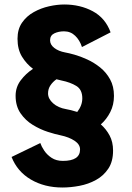

<svg xmlns="http://www.w3.org/2000/svg" viewBox="-20 -726 590 855"><path d="M258 109Q178 109 117.5 73.5Q57 38 31.5 -27L159.5 -89Q164.5 -74 177 -55.2Q189.5 -36.5 210 -23Q230.5 -9.5 260 -9.5Q336.5 -9.5 336.5 -60.5Q336.5 -83 312 -99.2Q287.5 -115.5 249.5 -123.5Q226.5 -128 193 -138.8Q159.5 -149.5 126.5 -169.5Q93.5 -189.5 71.5 -221.5Q49.5 -253.5 49.5 -299.5Q49.5 -338 72.2 -368.2Q95 -398.5 127 -419.5Q98 -441 78 -473.5Q58 -506 58 -553.5Q58 -596 78.2 -625.2Q98.5 -654.5 130.5 -672.2Q162.5 -690 198.5 -698Q234.5 -706 266 -706Q337 -706 393 -676Q449 -646 472.5 -582L345 -516.5Q335.5 -546.5 315 -566.5Q294.5 -586.5 265 -586.5Q241 -586.5 222 -577.5Q203 -568.5 203 -546.5Q203 -527 221.8 -512.5Q240.5 -498 270 -492.5Q285 -490 311.8 -482.5Q338.5 -475 368.5 -461.2Q398.5 -447.5 425.8 -425.8Q453 -404 470.2 -372.8Q487.5 -341.5 487.5 -299Q487.5 -259 471 -226.8Q454.5 -194.5 429 -172Q452.5 -151.5 468 -122.8Q483.5 -94 483.5 -55.5Q483.5 -6.5 462.2 25.2Q441 57 407.2 75.5Q373.5 94 334 101.5Q294.5 109 258 109ZM274.5 -240Q283 -238.5 295.8 -235.5Q308.5 -232.5 324 -227.5Q346.5 -256.5 346.5 -288Q346.5 -327 320 -343.2Q293.5 -359.5 254 -367.5Q242.5 -370 231.5 -373Q215.5 -362 204.8 -346.2Q194 -330.5 194 -310Q194 -286 216.5 -266Q239 -246 274.5 -240Z"/></svg>

Font: Trispace SemiCondensed
Style: Bold
Weight: 700
Width: 4
Designer: Tyler Finck
Foundry: Etcetera Type Company
Version: Version 1.210; ttfautohint (v1.8.3)